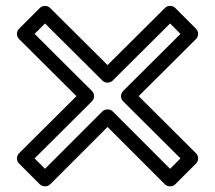

<svg xmlns="http://www.w3.org/2000/svg" viewBox="-20 -613 736 657"><path d="M562 -35.4 365.7 -231.7C355 -242.4 337.9 -239.3 330.3 -231.7L134 -35.4L98.4 -71L294.6 -266.3C304.3 -275.9 304.4 -292 294.6 -301.7L98.4 -497L134 -532.7L330.4 -337.3C340.5 -327.2 356.9 -328.6 365.6 -337.3L562 -532.7L597.6 -497L401.4 -301.7C391.7 -292.1 391.6 -276 401.4 -266.3L597.6 -71ZM544.3 17.7C551.9 25.3 569 28.4 579.7 17.7L650.7 -53.3C660.4 -63 660.3 -79.1 650.6 -88.7L454.4 -284L650.6 -479.3C660.4 -489 660.3 -505.1 650.7 -514.7L579.7 -585.7C570.9 -594.5 554.4 -595.8 544.4 -585.7L348 -390.3L151.6 -585.7C142.8 -594.5 126.4 -595.7 116.3 -585.7L45.3 -514.7C35.6 -505 35.7 -488.9 45.4 -479.3L241.6 -284L45.4 -88.7C35.6 -79 35.7 -62.9 45.3 -53.3L116.3 17.7C123.9 25.3 141 28.4 151.7 17.7L348 -178.6Z"/></svg>

Font: Fog Sans
Style: Outline
Weight: 700
Foundry: Intel Corporation
Version: Version 1.00